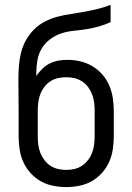

<svg xmlns="http://www.w3.org/2000/svg" viewBox="-20 -755 540 783"><path d="M250 8Q223 8 196 2.5Q169 -3 146 -16Q123 -29 104.5 -49.5Q86 -70 75 -94.5Q64 -119 60 -146Q56 -173 56 -200V-303Q56 -334 55.5 -365.5Q55 -397 55 -429Q55 -457 57 -484.5Q59 -512 65.5 -539Q72 -566 85.5 -590.5Q99 -615 118.5 -634.5Q138 -654 163 -667Q188 -680 215 -687Q242 -694 269.5 -698Q297 -702 324 -707Q351 -712 378 -718.5Q405 -725 431 -735V-665Q408 -654 383 -647Q358 -640 332.5 -636Q307 -632 281 -629.5Q255 -627 230.5 -619Q206 -611 184.5 -595Q163 -579 150 -557Q137 -535 132.5 -509Q128 -483 128 -457V-445Q138 -460 151.5 -473.5Q165 -487 181.5 -495.5Q198 -504 216.5 -507.5Q235 -511 254 -511Q281 -511 307 -505Q333 -499 356 -485.5Q379 -472 397 -451.5Q415 -431 425.5 -406.5Q436 -382 440 -355.5Q444 -329 444 -303V-200Q444 -173 440 -146Q436 -119 425 -94.5Q414 -70 395.5 -49.5Q377 -29 354 -16Q331 -3 304 2.5Q277 8 250 8ZM250 -62Q267 -62 284 -66Q301 -70 315 -79.5Q329 -89 339.5 -103Q350 -117 356 -133Q362 -149 364 -166Q366 -183 366 -200V-303Q366 -320 364 -336.5Q362 -353 356 -369Q350 -385 340 -399Q330 -413 315.5 -422.5Q301 -432 284.5 -436Q268 -440 251 -440Q233 -440 216.5 -436.5Q200 -433 185.5 -423.5Q171 -414 160.5 -400Q150 -386 144 -370Q138 -354 136 -337Q134 -320 134 -303V-200Q134 -183 136 -166Q138 -149 144 -133Q150 -117 160.5 -103Q171 -89 185 -79.5Q199 -70 216 -66Q233 -62 250 -62Z"/></svg>

Font: Iosevka Curly
Style: Regular
Weight: 400
Monospace: yes
Designer: Belleve Invis
Foundry: Belleve Invis
Version: Version 22.1.2; ttfautohint (v1.8.4)